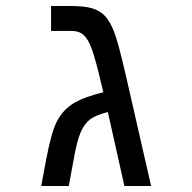

<svg xmlns="http://www.w3.org/2000/svg" viewBox="-20 -619 640 639"><path d="M212.9 -599.1Q260.3 -599.1 285.9 -591.6Q311.5 -584 328.1 -567.1Q344.7 -550.3 358.6 -516.1Q372.6 -481.9 397.9 -372.1L482.9 0H394L338.9 -246.1Q297.9 -235.8 279.1 -221.2Q260.3 -206.5 248 -177.7Q235.8 -148.9 225.1 -87.9L209 0H117.2L133.8 -88.9Q150.9 -177.7 168 -212.2Q185.1 -246.6 213.9 -267.8Q242.7 -289.1 292 -303.2L324.2 -312L317.9 -336.9Q297.9 -422.4 285.6 -455.6Q273.4 -488.8 258.5 -502.4Q243.7 -516.1 215.8 -516.1H149.9V-599.1Z"/></svg>

Font: Courier New
Style: Regular
Weight: 400
Designer: Steve Matteson
Foundry: Ascender Corporation
Version: Version 2.00.3